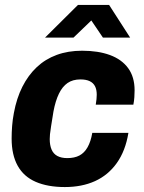

<svg xmlns="http://www.w3.org/2000/svg" viewBox="-20 -744 583 776"><path d="M242 12Q173 12 124.5 -9Q76 -30 51.5 -74Q27 -118 27 -184Q27 -209 29 -235Q31 -261 36 -287Q47 -347 70.5 -393.5Q94 -440 128.5 -472.5Q163 -505 209 -522Q255 -539 312 -539Q377 -539 424.5 -521.5Q472 -504 498 -468.5Q524 -433 524 -379Q524 -366 523 -351Q522 -336 519 -321H367Q369 -333 370 -343Q371 -353 371 -361Q371 -382 364 -395.5Q357 -409 342.5 -416Q328 -423 305 -423Q274 -423 253 -408.5Q232 -394 218 -365Q204 -336 196 -293Q190 -255 186.5 -234Q183 -213 182 -201.5Q181 -190 181 -182Q181 -157 188.5 -139.5Q196 -122 212 -113.5Q228 -105 252 -105Q281 -105 301 -115.5Q321 -126 334 -149Q347 -172 353 -207H499Q487 -134 452 -85Q417 -36 364 -12Q311 12 242 12ZM162 -592 295 -724H421L506 -592H396L329 -691H380L277 -592Z"/></svg>

Font: Archivo SemiCondensed ExtraBold
Style: Italic
Weight: 800
Width: 4
Italic angle: -10°
Designer: Hector Gatti
Foundry: Omnibus-Type
Version: Version 2.001